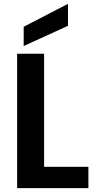

<svg xmlns="http://www.w3.org/2000/svg" viewBox="-20 -977 499 997"><path d="M209 -698C209 -698 69 -698 69 -698C69 -698 69 0 69 0C69 0 439 0 439 0C439 0 439 -111 439 -111C439 -111 209 -111 209 -111C209 -111 209 -698 209 -698ZM333 -957C333 -957 103 -838 103 -838C103 -838 103 -738 103 -738C103 -738 333 -843 333 -843C333 -843 333 -957 333 -957Z"/></svg>

Font: Girnar Poppins
Style: SemiBold
Weight: 500
Designer: Ninad Kale (Devanagari), Jonny Pinhorn (Latin)
Foundry: Indian Type Foundry
Version: ""